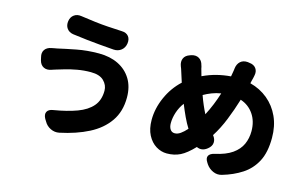

<svg xmlns="http://www.w3.org/2000/svg" viewBox="-103 -1078 2206 1408"><g transform="rotate(15 1000.0 -374.5)"><path d="M665 -324Q665 -366 633 -398Q601 -430 534 -430Q481 -430 431.5 -421Q382 -412 343 -400.5Q304 -389 281 -382Q272 -379 262 -376Q252 -373 250 -372Q217 -360 191.5 -372.5Q166 -385 157 -419L152 -441Q143 -475 159 -497.5Q175 -520 209 -526Q214 -527 229 -530Q244 -533 251 -534Q307 -547 387 -562.5Q467 -578 556 -578Q640 -578 703 -547Q766 -516 801.5 -458Q837 -400 837 -318Q837 -212 785 -137Q733 -62 640.5 -14.5Q548 33 424 59Q390 66 358 50.5Q326 35 309 4L299 -12Q282 -43 293 -64Q304 -85 338 -90Q441 -107 514 -134Q587 -161 626 -206.5Q665 -252 665 -324ZM276 -749Q281 -781 304 -797.5Q327 -814 359 -809Q422 -800 471 -794Q520 -788 567.5 -785Q615 -782 675 -779Q709 -778 726 -757Q743 -736 738 -702Q733 -669 709 -650Q685 -631 651 -633Q589 -638 541 -642Q493 -646 445 -651.5Q397 -657 336 -665Q304 -670 287.5 -693Q271 -716 276 -749Z M1497 -527Q1460 -521 1428 -508.5Q1396 -496 1368 -480Q1381 -443 1395.5 -409.5Q1410 -376 1424 -349Q1446 -391 1464.5 -436.5Q1483 -482 1497 -527ZM1213 -741Q1246 -751 1270.5 -736.5Q1295 -722 1303 -688Q1304 -686 1306 -678.5Q1308 -671 1309 -664L1324 -611Q1377 -636 1429 -649Q1481 -662 1534 -666L1540 -700Q1542 -711 1543 -718.5Q1544 -726 1544 -728Q1548 -763 1569.5 -782.5Q1591 -802 1626 -799L1638 -797Q1673 -794 1689.5 -771Q1706 -748 1698 -714Q1697 -709 1694 -695Q1691 -681 1689 -676L1684 -654Q1761 -634 1819 -586Q1877 -538 1909 -467.5Q1941 -397 1941 -308Q1941 -198 1904.5 -128.5Q1868 -59 1803.5 -17Q1739 25 1656 49Q1622 59 1589.5 44.5Q1557 30 1537 1L1530 -10Q1511 -39 1520.5 -58.5Q1530 -78 1564 -86Q1647 -104 1694.5 -137.5Q1742 -171 1762.5 -216.5Q1783 -262 1783 -316Q1783 -391 1746.5 -444.5Q1710 -498 1647 -519Q1622 -437 1590.5 -358.5Q1559 -280 1518 -216Q1539 -190 1537 -162.5Q1535 -135 1507 -113Q1467 -81 1426 -101Q1371 -43 1326 -20.5Q1281 2 1224 2Q1181 2 1142 -22Q1103 -46 1078.5 -93Q1054 -140 1054 -208Q1054 -294 1092 -380Q1130 -466 1197 -528L1173 -603Q1171 -611 1166 -625Q1161 -639 1159 -643Q1147 -675 1158 -700.5Q1169 -726 1202 -737ZM1332 -214Q1310 -249 1290 -292Q1270 -335 1251 -382Q1224 -346 1210 -303.5Q1196 -261 1196 -221Q1196 -192 1208 -174Q1220 -156 1242 -156Q1264 -156 1286 -171.5Q1308 -187 1332 -214Z"/></g></svg>

Font: Chiron GoRound TC H
Style: Regular
Weight: 900
Designer: Ryoko NISHIZUKA 西塚涼子 (kana, bopomofo & ideographs); Paul D. Hunt (Latin, Greek & Cyrillic); Sandoll Communications 산돌커뮤니
Foundry: Adobe
Version: Version 1.000;hotconv 1.1.1;makeotfexe 2.6.0